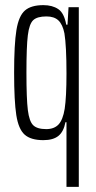

<svg xmlns="http://www.w3.org/2000/svg" viewBox="-20 -538 373 748"><path d="M239 -62H235Q228 -25 207.5 -8.5Q187 8 149 8Q100 8 76 -13.5Q52 -35 43.5 -89.5Q35 -144 35 -255Q35 -366 44 -421Q53 -476 77 -497Q101 -518 149 -518Q184 -518 207 -502.5Q230 -487 238 -442H243L247 -510H287V190H239ZM232 -114Q239 -160 239 -251Q239 -359 231 -408Q224 -443 207.5 -458.5Q191 -474 161 -474Q125 -474 109.5 -459.5Q94 -445 88.5 -401Q83 -357 83 -255Q83 -153 88.5 -109Q94 -65 109.5 -50Q125 -35 160 -35Q191 -35 208 -53Q225 -71 232 -114Z"/></svg>

Font: Saira Ultra Condensed Light
Style: Regular
Weight: 300
Width: 1
Designer: Hector Gatti with collaboration of the Omnibus-Type team
Foundry: Omnibus-Type
Version: Version 1.001; ttfautohint (v1.8)